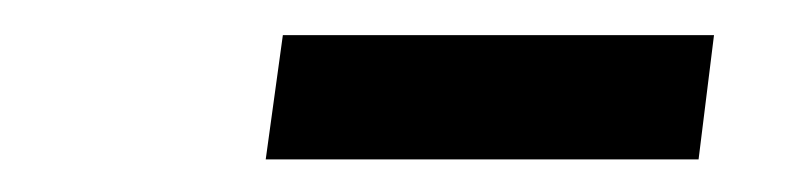

<svg xmlns="http://www.w3.org/2000/svg" viewBox="-20 -742 460 112"><path d="M145 -721.5H396.5L387.5 -649H135Z"/></svg>

Font: Merriweather 20pt
Style: Italic
Weight: 400
Italic angle: -7.8°
Version: Version 2.101